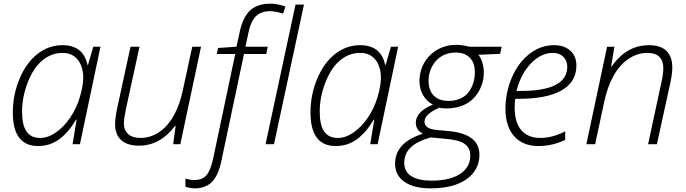

<svg xmlns="http://www.w3.org/2000/svg" viewBox="-20 -785 3732 1045"><path d="M319.8 -539.1Q433.1 -539.1 456.1 -432.1H459L487.8 -530.8H526.9L415 0H375L397 -133.8H394Q353 -64.5 302.7 -27.3Q252.4 9.8 187 9.8Q49.8 9.8 49.8 -172.9Q49.8 -269 86.4 -356.4Q123 -443.8 184.3 -491.5Q245.6 -539.1 319.8 -539.1ZM198.2 -34.2Q241.7 -34.2 284.9 -64.5Q328.1 -94.7 362.5 -145.5Q397 -196.3 415 -257.8Q433.1 -319.3 433.1 -361.8Q433.1 -400.4 420.4 -430.9Q407.7 -461.4 382.8 -479.2Q357.9 -497.1 320.8 -497.1Q260.3 -497.1 211.4 -457Q162.6 -417 131.3 -337.2Q100.1 -257.3 100.1 -178.2Q100.1 -104 124.5 -69.1Q148.9 -34.2 198.2 -34.2Z M739.3 -530.8 665 -189.9Q654.3 -138.2 654.3 -112.8Q654.3 -76.7 677.5 -55.4Q700.7 -34.2 745.1 -34.2Q798.8 -34.2 846.4 -66.2Q894 -98.1 926.5 -157.5Q959 -216.8 975.1 -293.9L1026.4 -530.8H1074.2L961.4 0H922.4L936 -100.1H933.1Q851.6 7.8 736.3 7.8Q672.4 7.8 639.4 -22.5Q606.4 -52.7 606.4 -110.8Q606.4 -140.1 617.2 -193.8L690.4 -530.8Z M1471.2 0H1425.3L1588.4 -759.8H1634.3ZM1039.1 240.2Q1015.6 240.2 989.3 231V187Q1015.1 194.8 1038.1 194.8Q1081.1 194.8 1103.5 168.9Q1126 143.1 1140.1 78.1L1260.3 -491.2H1160.2L1167 -523.9L1267.1 -530.8L1284.2 -608.9Q1301.3 -690.9 1341.1 -728Q1380.9 -765.1 1452.1 -765.1Q1487.8 -765.1 1533.2 -750L1521 -710.9Q1478.5 -724.1 1449.2 -724.1Q1402.3 -724.1 1374.3 -698Q1346.2 -671.9 1333 -610.8L1315.9 -530.8H1437L1429.2 -491.2H1308.1L1185.1 89.8Q1168.9 168.5 1134.3 204.3Q1099.6 240.2 1039.1 240.2Z M1939.9 -539.1Q2053.2 -539.1 2076.2 -432.1H2079.1L2107.9 -530.8H2147L2035.2 0H1995.1L2017.1 -133.8H2014.2Q1973.1 -64.5 1922.9 -27.3Q1872.6 9.8 1807.1 9.8Q1669.9 9.8 1669.9 -172.9Q1669.9 -269 1706.5 -356.4Q1743.2 -443.8 1804.4 -491.5Q1865.7 -539.1 1939.9 -539.1ZM1818.4 -34.2Q1861.8 -34.2 1905 -64.5Q1948.2 -94.7 1982.7 -145.5Q2017.1 -196.3 2035.2 -257.8Q2053.2 -319.3 2053.2 -361.8Q2053.2 -400.4 2040.5 -430.9Q2027.8 -461.4 2002.9 -479.2Q1978 -497.1 1940.9 -497.1Q1880.4 -497.1 1831.5 -457Q1782.7 -417 1751.5 -337.2Q1720.2 -257.3 1720.2 -178.2Q1720.2 -104 1744.6 -69.1Q1769 -34.2 1818.4 -34.2Z M2710.4 -530.8 2702.1 -492.2 2583.5 -486.8Q2596.2 -473.1 2604.7 -445.8Q2613.3 -418.5 2613.3 -390.1Q2613.3 -336.9 2586.7 -289.3Q2560.1 -241.7 2514.4 -218.3Q2468.8 -194.8 2410.2 -194.8Q2379.4 -194.8 2372.6 -199.2Q2333.5 -183.1 2312 -163.6Q2290.5 -144 2290.5 -124Q2290.5 -104 2305.9 -92.5Q2321.3 -81.1 2361.3 -77.1L2420.4 -71.8Q2589.4 -56.6 2589.4 57.1Q2589.4 111.8 2557.6 153.6Q2525.9 195.3 2466.3 217.8Q2406.7 240.2 2324.2 240.2Q2233.4 240.2 2181.9 205.1Q2130.4 169.9 2130.4 106Q2130.4 -9.3 2281.2 -57.1Q2243.2 -77.6 2243.2 -117.2Q2243.2 -177.2 2336.4 -215.8Q2301.8 -233.4 2282.5 -267.3Q2263.2 -301.3 2263.2 -344.2Q2263.2 -398.4 2289.3 -443.8Q2315.4 -489.3 2361.6 -515.1Q2407.7 -541 2462.4 -541Q2496.1 -541 2534.2 -530.8ZM2180.2 101.1Q2180.2 150.4 2219.7 174.3Q2259.3 198.2 2329.1 198.2Q2428.2 198.2 2483.9 161.9Q2539.6 125.5 2539.6 62Q2539.6 20.5 2509 -1.7Q2478.5 -23.9 2402.3 -29.8L2324.2 -37.1Q2247.6 -15.1 2213.9 18.8Q2180.2 52.7 2180.2 101.1ZM2312.5 -347.2Q2312.5 -292.5 2341.1 -264.2Q2369.6 -235.8 2421.4 -235.8Q2464.4 -235.8 2496.6 -253.9Q2528.8 -272 2546.6 -309.6Q2564.5 -347.2 2564.5 -392.1Q2564.5 -442.9 2537.1 -470.9Q2509.8 -499 2460.4 -499Q2415 -499 2381.8 -478Q2348.6 -457 2330.6 -421.4Q2312.5 -385.7 2312.5 -347.2Z M2910.2 9.8Q2825.7 9.8 2778.3 -43.7Q2731 -97.2 2731 -192.9Q2731 -281.2 2765.6 -362.3Q2800.3 -443.4 2861.1 -491.2Q2921.9 -539.1 2995.1 -539.1Q3050.8 -539.1 3084 -509.3Q3117.2 -479.5 3117.2 -428.2Q3117.2 -339.8 3037.4 -293.5Q2957.5 -247.1 2800.3 -247.1H2784.2Q2781.2 -225.6 2781.2 -199.2Q2781.2 -118.7 2817.4 -76.4Q2853.5 -34.2 2921.4 -34.2Q2985.8 -34.2 3056.2 -69.8V-23.9Q2987.8 9.8 2910.2 9.8ZM2989.3 -497.1Q2925.3 -497.1 2870.4 -440.7Q2815.4 -384.3 2791 -290H2814.9Q3067.4 -290 3067.4 -421.9Q3067.4 -454.6 3046.1 -475.8Q3024.9 -497.1 2989.3 -497.1Z M3507.3 0 3580.1 -337.9Q3590.3 -382.8 3590.3 -414.1Q3590.3 -453.1 3569.1 -475.1Q3547.9 -497.1 3503.4 -497.1Q3448.7 -497.1 3400.6 -464.4Q3352.5 -431.6 3319.6 -372.8Q3286.6 -314 3269 -232.9L3219.2 0H3171.4L3284.2 -530.8H3324.2L3306.2 -422.9H3309.1Q3389.2 -539.1 3512.2 -539.1Q3575.7 -539.1 3607.4 -507.8Q3639.2 -476.6 3639.2 -418Q3639.2 -383.8 3627.4 -329.1L3555.2 0Z"/></svg>

Font: CAA NEO Sans Light
Style: Italic
Weight: 300
Italic angle: -12°
Version: Version 1.10